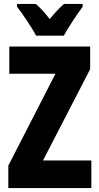

<svg xmlns="http://www.w3.org/2000/svg" viewBox="-20 -949 502 969"><path d="M162 -769H302C323 -808 369 -877 397 -915V-929H303C282 -911 259 -887 231 -853C205 -886 182 -911 161 -929H66V-915C93 -881 144 -805 162 -769ZM441 0V-139H197L435 -600V-714H27V-577H260L22 -113V0Z"/></svg>

Font: Noto Sans Bengali ExtraCondensed ExtraBold
Style: Regular
Weight: 800
Width: 2
Designer: Joana Ranito - Universal Thirst; Jelle Bosma - Monotype Design Team
Foundry: Universal Thirst ehf.
Version: Version 3.000